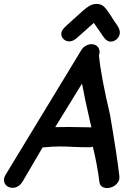

<svg xmlns="http://www.w3.org/2000/svg" viewBox="-56 -953 676 974"><path d="M58 -31 160 -205Q209 -210 244 -210Q279 -210 313.5 -208Q348 -206 397 -206Q406 -206 415 -209Q438 -114 448 -32Q450 -10 467 -3Q484 4 504.5 -1.5Q525 -7 539 -23.5Q553 -40 549 -64Q537 -167 502 -372Q456 -566 446 -672Q452 -689 446.5 -704Q441 -719 427 -725Q409 -733 388 -725Q367 -717 356 -698L-26 -69Q-40 -47 -34.5 -29.5Q-29 -12 -12.5 -4.5Q4 3 23.5 -2.5Q43 -8 58 -31ZM408 -307Q274 -310 224 -308L360 -529Q373 -457 402 -331L408 -307ZM505 -742Q524 -742 538 -756Q552 -770 552 -789Q552 -805 537 -827L521 -850Q512 -866 488 -900Q476 -917 464 -925Q452 -933 434 -933Q415 -933 399 -924Q383 -915 363 -897L283 -825Q267 -810 261 -801Q255 -792 255 -780Q255 -766 266.5 -754.5Q278 -743 297 -743Q315 -743 337 -763L420 -837L469 -766Q485 -742 505 -742Z"/></svg>

Font: Balsamiq Sans
Style: Italic
Weight: 400
Italic angle: -12°
Designer: Michael Angeles
Foundry: Balsamiq SRL
Version: Version 1.020; ttfautohint (v1.8.4.7-5d5b);gftools[0.9.26]